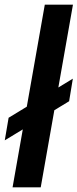

<svg xmlns="http://www.w3.org/2000/svg" viewBox="-36 -805 333 825"><path d="M-15.5 -202 261 -370 277 -467 1 -299ZM18 0H139L277.5 -785H156.5Z"/></svg>

Font: Anybody UltraCondensed Thin Medium
Style: Italic
Weight: 500
Italic angle: -10°
Version: Version 1.111